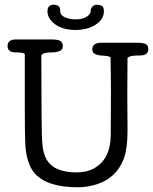

<svg xmlns="http://www.w3.org/2000/svg" viewBox="-20 -783 648 813"><path d="M420 -735Q420 -716 409 -701Q398 -686 381 -676Q364 -666 343 -661Q322 -656 303 -656Q246 -656 213.5 -680Q181 -704 181 -735Q181 -763 207 -763Q221 -763 228 -757Q235 -751 235 -736Q235 -726 241 -719.5Q247 -713 256.5 -709Q266 -705 277.5 -703Q289 -701 300 -701Q329 -701 346.5 -712Q364 -723 364 -736Q364 -747 371.5 -755Q379 -763 390 -763Q400 -763 410 -759Q420 -755 420 -735ZM608 -575Q608 -548 572 -548Q537 -548 528 -543Q520 -539 520 -538Q519 -471 519 -387Q519 -304 520 -230Q520 -156 505 -113Q474 -30 391 -3Q351 10 309 10Q180 10 127 -49Q92 -89 87 -173Q85 -216 85 -331Q85 -550 85 -553Q85 -561 48 -561Q12 -561 12 -588Q12 -616 48 -616H196Q224 -616 235 -610Q246 -604 246 -588Q246 -572 232 -567Q219 -561 196 -561Q173 -561 159 -554Q157 -545 155 -552Q155 -219 159 -177Q162 -136 176 -110Q207 -53 304 -53Q344 -53 372 -67Q448 -104 449 -212Q451 -420 448 -539Q448 -546 407 -548Q399 -548 385 -553Q371 -558 371 -574Q371 -602 409 -602H561Q587 -602 598 -596Q608 -590 608 -575Z"/></svg>

Font: Scratch Savers
Style: Book
Weight: 400
Designer: Pablo Impallari, Rodrigo Fuenzalida, Brenda Gallo
Foundry: Pablo Impallari, Rodrigo Fuenzalida, Brenda Gallo
Version: Version 4.0b1